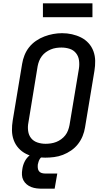

<svg xmlns="http://www.w3.org/2000/svg" viewBox="-20 -947 640 1163"><path d="M254 8Q223 8 193.5 3Q164 -2 138 -15Q112 -28 92.5 -49.5Q73 -71 63 -98.5Q53 -126 52.5 -156.5Q52 -187 57 -217L114 -560Q118 -586 128.5 -612.5Q139 -639 156.5 -661Q174 -683 198 -699.5Q222 -716 248.5 -726Q275 -736 302 -741Q329 -746 356 -746Q387 -746 416 -739.5Q445 -733 471 -720Q497 -707 516.5 -685.5Q536 -664 546 -636.5Q556 -609 556.5 -578.5Q557 -548 552 -518L495 -175Q491 -149 480.5 -123Q470 -97 452.5 -74.5Q435 -52 411 -35.5Q387 -19 361 -9Q335 1 307.5 4.5Q280 8 254 8ZM256 -76Q272 -76 288.5 -78.5Q305 -81 320.5 -87Q336 -93 350.5 -103.5Q365 -114 375.5 -127.5Q386 -141 392 -157Q398 -173 401 -189L458 -531Q462 -557 458.5 -582Q455 -607 440 -625.5Q425 -644 401.5 -651.5Q378 -659 352 -659Q336 -659 319.5 -656.5Q303 -654 287.5 -647.5Q272 -641 258 -631Q244 -621 233.5 -607Q223 -593 217 -577.5Q211 -562 208 -546L152 -204Q147 -179 150.5 -153.5Q154 -128 168.5 -110Q183 -92 206.5 -84Q230 -76 256 -76ZM311 196H236Q219 196 202 194Q185 192 169.5 186Q154 180 141.5 169.5Q129 159 121.5 144.5Q114 130 113 113Q112 96 115 79Q118 55 129 32.5Q140 10 159.5 -6Q179 -22 203 -29Q227 -36 250 -36L244 0Q236 0 229.5 6Q223 12 219 19.5Q215 27 213 34.5Q211 42 209 50Q208 60 209 70.5Q210 81 215.5 89Q221 97 231 100.5Q241 104 252 104H327ZM240 -843V-927H540V-843Z"/></svg>

Font: Iosevka Curly Medium Extended
Style: Italic
Weight: 500
Width: 7
Italic angle: -9°
Monospace: yes
Designer: Belleve Invis
Foundry: Belleve Invis
Version: Version 11.1.0; ttfautohint (v1.8.3)